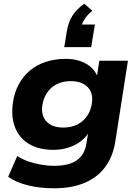

<svg xmlns="http://www.w3.org/2000/svg" viewBox="-20 -823 744 1034"><path d="M270 191Q195 191 130 175Q65 159 24 129L73 17Q98 34 130.5 45.5Q163 57 199.5 63.5Q236 70 272 70Q350 70 392.5 41Q435 12 445 -48L456 -115H462Q444 -84 414 -61.5Q384 -39 346.5 -27.5Q309 -16 268 -16Q190 -16 137.5 -47Q85 -78 62 -134.5Q39 -191 49 -265Q56 -321 79.5 -366Q103 -411 140.5 -442.5Q178 -474 227 -490Q276 -506 334 -506Q399 -506 445 -479Q491 -452 507 -405L501 -406L515 -496H669L601 -61Q588 21 546 77Q504 133 435 162Q366 191 270 191ZM321 -136Q364 -136 396.5 -152.5Q429 -169 449.5 -199Q470 -229 475 -268Q483 -322 452 -354Q421 -386 360 -386Q318 -386 285.5 -369.5Q253 -353 233.5 -323.5Q214 -294 208 -256Q200 -201 230.5 -168.5Q261 -136 321 -136ZM326 -569 340 -655Q347 -700 368.5 -736Q390 -772 434 -803L477 -765Q448 -741 434 -717.5Q420 -694 415 -670L388 -691H491L471 -569Z"/></svg>

Font: Nunito Sans 10pt SemiExpanded ExtraBold
Style: Italic
Weight: 800
Width: 6
Italic angle: -9°
Designer: Vernon Adams
Foundry: Vernon Adams
Version: Version 3.101;gftools[0.9.27]